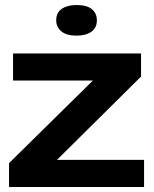

<svg xmlns="http://www.w3.org/2000/svg" viewBox="-20 -745 612 765"><path d="M16 0V-95L350 -424H32V-532H542V-440L207 -108H554V0ZM285 -603Q245 -603 224.5 -620Q204 -637 204 -664Q204 -695 226.5 -710Q249 -725 285 -725Q326 -725 346 -708.5Q366 -692 366 -664Q366 -634 344 -618.5Q322 -603 285 -603Z"/></svg>

Font: Mona Sans Expanded SemiBold
Style: Regular
Weight: 600
Width: 7
Designer: Deni Anggara
Foundry: GitHub
Version: Version 2.000